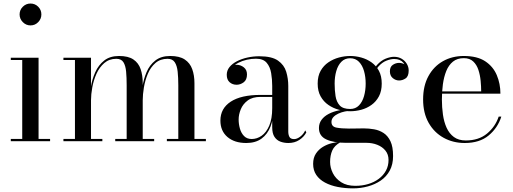

<svg xmlns="http://www.w3.org/2000/svg" viewBox="-20 -778 2826 1058"><path d="M148 -638Q123.5 -638 105.8 -656Q88 -674 88 -698.5Q88 -723.5 105.8 -741Q123.5 -758.5 148 -758.5Q173 -758.5 190.5 -741Q208 -723.5 208 -698.5Q208 -674 190.5 -656Q173 -638 148 -638ZM192.5 -460V-12.5H256V0H39.5V-12.5H102.5V-447.5H39.5V-460Z M481.5 -460V-12.5H544V0H329.5V-12.5H393V-447.5H329.5V-460ZM766.5 -319.5V-12.5H829.5V0H615V-12.5H678V-308Q678 -350 675 -383Q672 -416 660.2 -435Q648.5 -454 621 -454Q581.5 -454 554.5 -430.5Q527.5 -407 511.5 -371.2Q495.5 -335.5 488.5 -296.5Q481.5 -257.5 481.5 -226L474 -222.5Q474 -256.5 480.8 -298.8Q487.5 -341 505 -380.2Q522.5 -419.5 554.2 -444.5Q586 -469.5 636 -469.5Q687 -469.5 715.2 -450.2Q743.5 -431 755 -397Q766.5 -363 766.5 -319.5ZM1051.5 -319.5V-12.5H1114.5V0H899.5V-12.5H962.5V-308Q962.5 -350 959 -383Q955.5 -416 943 -435Q930.5 -454 903.5 -454Q863 -454 836.2 -430.5Q809.5 -407 794.5 -371.2Q779.5 -335.5 773 -296.5Q766.5 -257.5 766.5 -226L758.5 -222.5Q758.5 -256.5 764.8 -298.8Q771 -341 787.5 -380.2Q804 -419.5 835.8 -444.5Q867.5 -469.5 918 -469.5Q969 -469.5 998 -450.2Q1027 -431 1039.2 -397Q1051.5 -363 1051.5 -319.5Z M1569 10Q1545.5 10 1525.2 2.5Q1505 -5 1492.5 -23.8Q1480 -42.5 1480 -76.5V-304.5Q1480 -340.5 1474.2 -375Q1468.5 -409.5 1449.5 -432Q1430.5 -454.5 1390.5 -454.5Q1365.5 -454.5 1340 -448.8Q1314.5 -443 1293 -431.8Q1271.5 -420.5 1258.2 -404Q1245 -387.5 1245 -366H1230.5Q1230.5 -391.5 1247.2 -406.2Q1264 -421 1284 -421Q1305.5 -421 1323.2 -407.2Q1341 -393.5 1341 -368Q1341 -338 1322.8 -324.5Q1304.5 -311 1284 -311Q1261 -311 1245.2 -325Q1229.5 -339 1229.5 -366Q1229.5 -389.5 1244.5 -408.2Q1259.5 -427 1285 -440.2Q1310.5 -453.5 1342.8 -460.8Q1375 -468 1409 -468Q1478 -468 1512 -444Q1546 -420 1557.2 -382.5Q1568.5 -345 1568.5 -304.5V-53Q1568.5 -36 1574.8 -23.8Q1581 -11.5 1601 -11.5Q1616 -11.5 1634 -24.8Q1652 -38 1662 -59.5L1668 -48.5Q1655 -23.5 1629.2 -6.8Q1603.5 10 1569 10ZM1337 10Q1272 10 1233.2 -23.2Q1194.5 -56.5 1194.5 -113.5Q1194.5 -180.5 1251.5 -217.8Q1308.5 -255 1415 -255H1526.5V-244H1415Q1371 -244 1344.8 -224.2Q1318.5 -204.5 1306.8 -175.8Q1295 -147 1295 -119.5Q1295 -94.5 1302 -69.5Q1309 -44.5 1325 -28.2Q1341 -12 1367 -12Q1396 -12 1421.8 -30Q1447.5 -48 1463.8 -85.8Q1480 -123.5 1480 -182H1487.5Q1487.5 -125 1471 -81.8Q1454.5 -38.5 1421.2 -14.2Q1388 10 1337 10Z M1925 260Q1881 260 1841.2 252.2Q1801.5 244.5 1770.8 228Q1740 211.5 1722.8 186Q1705.5 160.5 1705.5 125Q1705.5 91 1721 68Q1736.5 45 1759.5 31.2Q1782.5 17.5 1806.5 11.5Q1830.5 5.5 1847.5 5.5H1856.5Q1823 24 1811 51Q1799 78 1799 114.5Q1799 146 1814.2 176.2Q1829.5 206.5 1860.2 226.2Q1891 246 1937.5 246Q1976 246 2009.2 236Q2042.5 226 2067.5 207.2Q2092.5 188.5 2106.8 162.2Q2121 136 2121 103.5Q2121 73 2104 52Q2087 31 2059.2 20Q2031.5 9 1999 9Q1988.5 9 1965.8 9Q1943 9 1920 9Q1897 9 1886 9Q1818.5 9 1778 -9.8Q1737.5 -28.5 1737.5 -72.5Q1737.5 -98.5 1752 -118Q1766.5 -137.5 1791.5 -150.5Q1816.5 -163.5 1848.5 -170Q1880.5 -176.5 1916 -176.5L1915.5 -167.5Q1899.5 -167.5 1880.8 -163.8Q1862 -160 1845 -152.2Q1828 -144.5 1817.2 -133Q1806.5 -121.5 1806.5 -106Q1806.5 -80 1834 -74.8Q1861.5 -69.5 1902.5 -69.5Q1920 -69.5 1933.2 -69.8Q1946.5 -70 1958.8 -70.2Q1971 -70.5 1985 -70.5Q2013 -70.5 2041.5 -65.5Q2070 -60.5 2093.8 -45Q2117.5 -29.5 2131.8 0.8Q2146 31 2146 82Q2146 128 2127.8 161.8Q2109.5 195.5 2078 217Q2046.5 238.5 2007 249.2Q1967.5 260 1925 260ZM1909.5 -165Q1879 -165 1847.5 -173.2Q1816 -181.5 1789.5 -199.8Q1763 -218 1746.8 -247Q1730.5 -276 1730.5 -317.5Q1730.5 -359 1746.8 -387.8Q1763 -416.5 1789.5 -434.5Q1816 -452.5 1847.5 -461Q1879 -469.5 1909.5 -469.5Q1940 -469.5 1970.8 -461Q2001.5 -452.5 2027 -434.5Q2052.5 -416.5 2068 -387.8Q2083.5 -359 2083.5 -317.5Q2083.5 -276 2068 -247Q2052.5 -218 2027 -199.8Q2001.5 -181.5 1970.8 -173.2Q1940 -165 1909.5 -165ZM1909.5 -177.5Q1939 -177.5 1958 -197Q1977 -216.5 1986 -248.5Q1995 -280.5 1995 -317.5Q1995 -354.5 1986 -386.2Q1977 -418 1958 -437.5Q1939 -457 1909.5 -457Q1880 -457 1861 -437.5Q1842 -418 1833 -386.2Q1824 -354.5 1824 -317.5Q1824 -280.5 1829 -248.5Q1834 -216.5 1852 -197Q1870 -177.5 1909.5 -177.5ZM2179 -334.5Q2160.5 -334.5 2144.5 -347.5Q2128.5 -360.5 2128.5 -385Q2128.5 -410 2144.8 -420.8Q2161 -431.5 2179 -431.5Q2197.5 -431.5 2214.2 -420.8Q2231 -410 2231 -389.5H2219.5Q2219.5 -412.5 2202.2 -432.8Q2185 -453 2152 -453Q2132.5 -453 2108.8 -443.5Q2085 -434 2064.2 -410.2Q2043.5 -386.5 2033.5 -343.5L2024.5 -349.5Q2034.5 -394.5 2057 -419.5Q2079.5 -444.5 2105.2 -454.8Q2131 -465 2151 -465Q2175.5 -465 2193.8 -454Q2212 -443 2222 -425.8Q2232 -408.5 2232 -389.5Q2232 -357.5 2215 -346Q2198 -334.5 2179 -334.5Z M2541 10Q2476.5 10 2424.5 -18.8Q2372.5 -47.5 2342 -101.2Q2311.5 -155 2311.5 -230Q2311.5 -305 2340.8 -358.5Q2370 -412 2420.8 -440.8Q2471.5 -469.5 2536 -469.5Q2609.5 -469.5 2653.5 -440.5Q2697.5 -411.5 2717.5 -364Q2737.5 -316.5 2737.5 -262H2378.5V-274.5H2631.5Q2631.5 -301 2628.5 -332.8Q2625.5 -364.5 2616.2 -392.8Q2607 -421 2587.8 -439.2Q2568.5 -457.5 2536 -457.5Q2499.5 -457.5 2476 -438.5Q2452.5 -419.5 2439.2 -386.8Q2426 -354 2420.5 -313.5Q2415 -273 2415 -230Q2415 -187 2420.8 -146.5Q2426.5 -106 2441 -74Q2455.5 -42 2481.2 -23Q2507 -4 2546.5 -4Q2618 -4 2663.8 -42Q2709.5 -80 2728 -135.5H2742.5Q2723 -73.5 2673 -31.8Q2623 10 2541 10Z"/></svg>

Font: Bodoni Moda 18pt
Style: Regular
Weight: 400
Designer: Owen Earl
Foundry: indestructible type
Version: Version 2.005